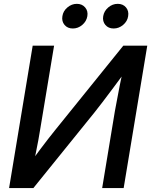

<svg xmlns="http://www.w3.org/2000/svg" viewBox="-20 -961 772 981"><path d="M611.8 0H502L566.9 -392.6Q570.8 -412.1 576.9 -445.8Q583 -479.5 592 -525.4Q601.1 -571.3 613.3 -626.5L627.4 -605Q589.8 -553.7 558.6 -512Q527.3 -470.2 503.4 -438.7Q479.5 -407.2 462.9 -386.7L150.4 0H26.4L147 -727.5H256.3L185.1 -298.8Q182.1 -278.8 175.8 -244.4Q169.4 -210 161.6 -172.1Q153.8 -134.3 147 -103L137.7 -131.3Q159.7 -163.6 182.9 -194.6Q206.1 -225.6 226.3 -251.5Q246.6 -277.3 260.3 -294.4L609.9 -727.5H732.4ZM560.5 -815.4Q533.7 -815.4 518.3 -833.7Q502.9 -852.1 507.3 -878.4Q511.7 -904.8 533.2 -923.1Q554.7 -941.4 581.5 -941.4Q608.4 -941.4 623.8 -923.1Q639.2 -904.8 634.8 -878.4Q630.9 -852.1 609.1 -833.7Q587.4 -815.4 560.5 -815.4ZM352.1 -815.4Q325.2 -815.4 309.8 -833.7Q294.4 -852.1 298.8 -878.4Q302.7 -904.8 324.5 -923.1Q346.2 -941.4 372.6 -941.4Q399.4 -941.4 415 -923.1Q430.7 -904.8 426.3 -878.4Q421.9 -852.1 400.4 -833.7Q378.9 -815.4 352.1 -815.4Z"/></svg>

Font: Inter 28pt Medium
Style: Italic
Weight: 500
Italic angle: -9.3988°
Designer: Rasmus Andersson
Foundry: rsms
Version: Version 4.001;git-66647c0bb